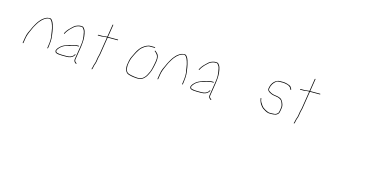

<svg xmlns="http://www.w3.org/2000/svg" viewBox="-114 -1143 4496 2368"><g transform="rotate(15 2133.5 40.5)"><path d="M67.2 -80C70.2 -80 71.9 -81.3 72.3 -84L82.1 -146C84.6 -161.7 89.4 -180.2 96.4 -201.5C99.6 -211.2 103.5 -220.8 108 -230.5C112.5 -240.2 119.4 -255.6 128.6 -276.9C137.7 -298.2 145.6 -313.9 152.3 -324C157.6 -332 162.8 -340.8 168 -350.5C173.2 -360.2 178.3 -368 183.2 -374C188.2 -380 192.9 -385.8 197.5 -391.5C212.6 -410.3 229.2 -425.4 247.2 -437C273.5 -453.4 295.8 -459.2 314 -454.5C317.8 -453.5 323.7 -448.1 331.7 -438.2C339.6 -428.4 347.7 -411.1 355.7 -386.5C359.5 -374.8 362.8 -363 365.6 -351C368.4 -339 370.9 -324.5 373.2 -307.5C375.5 -290.5 377.2 -279 378.2 -273C387.7 -240 387.3 -191 377 -126L373 -101C372.6 -98.3 373.9 -97 376.9 -97C379.9 -97 381.6 -98.3 382 -101L386 -126C388.8 -143.9 390.9 -164.7 392.4 -188.5C393.4 -205.5 393.6 -218.5 393 -227.5C392.5 -236.5 391.7 -245.2 390.7 -253.5C389.6 -261.8 388.6 -269.2 387.6 -275.5C386.6 -281.8 384.8 -294.8 382.2 -314.5C379.6 -334.2 372.6 -363 361.3 -400.7C355.5 -419.8 347.1 -435.9 336.1 -449C329.4 -457 323.3 -461.7 317.9 -463.1C312.4 -464.6 299.9 -463.8 280.4 -460.9C271.1 -459.6 258.8 -453.9 243.3 -444C226.2 -433 213.5 -422.8 205.5 -413.5L190.8 -396.5C185.9 -390.8 181 -384.8 176 -378.5C170.9 -372.2 165.8 -364.2 160.6 -354.5C155.5 -344.8 150.2 -335.8 144.9 -327.5C139.6 -319.2 134.3 -309.3 129.2 -298L113.8 -264C108.7 -252.7 101.9 -238.2 93.4 -220.5C85 -202.8 78.2 -178 73.1 -146L63.3 -84C62.9 -81.3 64.2 -80 67.2 -80Z M745.2 -222.5C745.7 -225.5 744.3 -227 741 -227H717C706.3 -227 693.6 -224.7 678.8 -220C670.4 -217.3 661.7 -214.8 652.7 -212.5C643.6 -210.2 635.3 -208.2 627.7 -206.5C620.1 -204.8 612.4 -202.7 604.7 -200C571.8 -188.7 546.3 -175.7 528 -161C523 -157 516.2 -150.5 507.4 -141.5C498.7 -132.5 492.8 -125.2 489.9 -119.5C487 -113.8 484.4 -108.5 481.9 -103.5C479.4 -98.5 479.4 -92.2 481.9 -84.5C484.3 -76.8 488.4 -71.7 493.9 -69C508.7 -61 534.4 -57 571 -57H627C665.1 -57 694 -66.8 713.7 -86.5C720 -92.8 724.8 -99 727.9 -104.9C731.1 -110.8 731.2 -114.3 728.3 -115.5C725.8 -116.5 723.7 -115.7 721.9 -113C718.2 -104.7 713.4 -97.7 707.6 -92C689.7 -74.7 663.3 -66 628.5 -66H572.5C551.1 -66 531.8 -68 514.4 -72C501.4 -73.5 493.6 -78.8 490.9 -88C489.2 -94 489 -98.7 490.2 -102C496.3 -114.5 504.1 -125.8 513.5 -136C521.6 -144.7 527.9 -150.8 532.5 -154.5C558 -174.9 591.5 -189.5 633 -198.2C643.1 -200.3 660.4 -205 684.8 -212.5C696.9 -216.2 707.1 -218 715.5 -218H739.5C742.9 -218 744.8 -219.5 745.2 -222.5ZM527.2 -323.5C529.7 -322.5 531.9 -323.3 533.6 -326L539.5 -338C545.3 -349.7 554.6 -362.9 567.3 -377.5L582.6 -395C586.6 -399.7 591.5 -404.3 597.3 -409C603 -413.7 610.4 -420.5 619.5 -429.6C628.5 -438.6 638.3 -445.1 648.6 -449C653.9 -451 660.9 -453.7 669.4 -457C677.9 -460.3 692.7 -462 713.7 -462C720.7 -462 726.3 -459.7 730.6 -455C734.8 -450.3 740.5 -442.6 747.5 -431.8C754.5 -421.1 760.8 -395.6 766.3 -355.5C767.5 -346.5 768.8 -332.6 770.2 -313.8C771.6 -295.1 768.9 -264.8 762.3 -223L736 -57C733.2 -39 738.2 -24.3 751.1 -13L762.6 -4C765.1 -2.7 767.3 -3.2 769.4 -5.5C771.4 -7.8 771.3 -10 768.9 -12L758.2 -20C746.8 -28.4 742.5 -40.8 745 -57L771.3 -223C773.1 -234.3 775.1 -253 777.2 -279C781.4 -330.2 776.5 -378.1 762.7 -422.7C759 -434.5 750.5 -447.8 737.3 -462.5C732.2 -468.2 721.5 -471 705.4 -471C689.3 -471 674.6 -468.3 661.3 -463C656.4 -461 649.4 -458.3 640.4 -454.8C631.4 -451.3 620.7 -443.2 608.2 -430.5C602.6 -424.8 597.1 -419.7 591.7 -415C585.7 -410.3 576.1 -400.7 563.2 -386.2C550.2 -371.6 539.5 -356.5 531 -341L525.1 -329C524 -326.3 524.7 -324.5 527.2 -323.5Z M987.5 -420H938.5C935.9 -420 934.3 -418.5 933.8 -415.5C933.3 -412.5 934.4 -411 937.1 -411H986.1C990.1 -411 996.5 -412 1005.3 -414C1014.1 -416 1029 -417 1050 -417L1014.4 -192L1003.4 -148L995.2 -96C993.7 -86.7 992.1 -79.8 990.5 -75.5C988.8 -71.2 987 -66.5 985.2 -61.5C983.4 -56.5 981.4 -50 979.2 -42C976.9 -34 975.5 -27.3 975 -22C974.5 -16.7 973 -10.7 970.6 -4L967 6C966 8.7 966.9 10.3 969.8 11C972.7 11.7 974.6 10.7 975.7 8L979.3 -2C981.8 -9.3 983.6 -17.3 984.6 -26C985.7 -34.7 988.8 -46 994 -60L999.2 -74C1001 -78.7 1002.6 -86 1004.2 -96L1012.3 -147L1023.4 -192L1059 -417H1186C1188.7 -417 1190.3 -418.5 1190.8 -421.5C1191.2 -424.5 1190.1 -426 1187.5 -426H1060.5L1085.5 -584C1085.9 -586.7 1084.6 -588 1081.6 -588C1078.6 -588 1076.9 -586.7 1076.5 -584L1051.5 -426C1046.8 -426 1041.8 -425.7 1036.3 -425Z M1123 0Z M1656.2 -449.5C1656.7 -452.5 1655.6 -454 1652.9 -454H1585.9C1578.7 -454 1564.7 -449.7 1543.8 -441C1532.4 -436.2 1515.6 -424.9 1493.5 -407C1471.7 -387 1452.2 -360 1434.9 -326C1427.5 -311.3 1416.5 -288.7 1402 -258.4C1396 -246 1390.8 -229.7 1386.2 -209.5C1376.6 -167.5 1373.7 -135.3 1377.4 -113C1382.9 -79.4 1396 -57.3 1416.5 -46.8C1424.6 -42.6 1441.9 -37.7 1468.6 -32C1477.9 -30 1487 -28.7 1495.9 -28C1504.8 -27.3 1515.5 -26.3 1527.9 -24.9C1540.4 -23.5 1555.8 -24.2 1574.3 -27C1598.4 -30.6 1621.8 -46.9 1644.5 -76C1650.8 -84 1658.5 -97.1 1667.6 -115.2C1676.8 -133.3 1684 -150.1 1689.2 -165.5C1693 -176.5 1696.1 -187.8 1698.6 -199.5C1701.1 -211.2 1703.9 -223.3 1706.9 -236C1709.9 -248.7 1712.9 -264.7 1716 -284C1720.2 -310.8 1720 -333.7 1715.3 -352.5C1713.1 -361.5 1709.9 -369.5 1705.7 -376.6C1701.5 -383.6 1689.7 -395.4 1670.3 -412C1667.8 -413.3 1665.6 -412.8 1663.5 -410.5C1661.5 -408.2 1661.4 -406.3 1663.1 -405L1671.2 -399C1690.2 -382.8 1702.1 -366.3 1706.9 -349.5C1709.2 -341.2 1710.5 -332.8 1710.9 -324.5C1711.2 -316.2 1709.9 -302.5 1706.9 -283.5C1703.9 -264.5 1700.9 -248.7 1697.9 -236C1694.9 -223.3 1691 -206.3 1686.4 -184.8C1681.7 -163.3 1670.9 -137.3 1653.9 -107C1640.8 -80.2 1622.1 -59.2 1598 -44C1577.7 -33.8 1552.5 -30.7 1522.5 -34.5C1514.6 -35.5 1506.4 -36.3 1497.9 -37C1489.3 -37.7 1476.4 -39.9 1459.1 -43.8C1441.8 -47.6 1428.7 -51.7 1419.9 -56C1402.1 -63.6 1390.9 -83.4 1386.3 -115.5C1384.7 -126.5 1384.2 -137.3 1384.9 -148C1385.6 -158.7 1386.9 -169 1388.8 -179C1390.8 -189 1393.6 -202.4 1397.5 -219.3C1401.3 -236.1 1411.9 -261.4 1429.2 -295L1447.3 -330C1452.1 -339.3 1460.5 -352.8 1472.6 -370.4C1484.7 -388.1 1502.8 -405.1 1527 -421.5C1535.3 -427.2 1548.3 -433.7 1565.8 -441C1572.3 -443.7 1578.5 -445 1584.5 -445H1651.5C1654.1 -445 1655.7 -446.5 1656.2 -449.5Z M1788.2 -80C1791.2 -80 1792.9 -81.3 1793.3 -84L1803.1 -146C1805.6 -161.7 1810.4 -180.2 1817.4 -201.5C1820.6 -211.2 1824.5 -220.8 1829 -230.5C1833.5 -240.2 1840.4 -255.6 1849.6 -276.9C1858.7 -298.2 1866.6 -313.9 1873.3 -324C1878.6 -332 1883.8 -340.8 1889 -350.5C1894.2 -360.2 1899.3 -368 1904.2 -374C1909.2 -380 1913.9 -385.8 1918.5 -391.5C1933.6 -410.3 1950.2 -425.4 1968.2 -437C1994.5 -453.4 2016.8 -459.2 2035 -454.5C2038.8 -453.5 2044.7 -448.1 2052.7 -438.2C2060.6 -428.4 2068.7 -411.1 2076.7 -386.5C2080.5 -374.8 2083.8 -363 2086.6 -351C2089.4 -339 2091.9 -324.5 2094.2 -307.5C2096.5 -290.5 2098.2 -279 2099.2 -273C2108.7 -240 2108.3 -191 2098 -126L2094 -101C2093.6 -98.3 2094.9 -97 2097.9 -97C2100.9 -97 2102.6 -98.3 2103 -101L2107 -126C2109.8 -143.9 2111.9 -164.7 2113.4 -188.5C2114.4 -205.5 2114.6 -218.5 2114 -227.5C2113.5 -236.5 2112.7 -245.2 2111.7 -253.5C2110.6 -261.8 2109.6 -269.2 2108.6 -275.5C2107.6 -281.8 2105.8 -294.8 2103.2 -314.5C2100.6 -334.2 2093.6 -363 2082.3 -400.7C2076.5 -419.8 2068.1 -435.9 2057.1 -449C2050.4 -457 2044.3 -461.7 2038.9 -463.1C2033.4 -464.6 2020.9 -463.8 2001.4 -460.9C1992.1 -459.6 1979.8 -453.9 1964.3 -444C1947.2 -433 1934.5 -422.8 1926.5 -413.5L1911.8 -396.5C1906.9 -390.8 1902 -384.8 1897 -378.5C1891.9 -372.2 1886.8 -364.2 1881.6 -354.5C1876.5 -344.8 1871.2 -335.8 1865.9 -327.5C1860.6 -319.2 1855.3 -309.3 1850.2 -298L1834.8 -264C1829.7 -252.7 1822.9 -238.2 1814.4 -220.5C1806 -202.8 1799.2 -178 1794.1 -146L1784.3 -84C1783.9 -81.3 1785.2 -80 1788.2 -80Z M2466.2 -222.5C2466.7 -225.5 2465.3 -227 2462 -227H2438C2427.3 -227 2414.6 -224.7 2399.8 -220C2391.4 -217.3 2382.7 -214.8 2373.7 -212.5C2364.6 -210.2 2356.3 -208.2 2348.7 -206.5C2341.1 -204.8 2333.4 -202.7 2325.7 -200C2292.8 -188.7 2267.3 -175.7 2249 -161C2244 -157 2237.2 -150.5 2228.4 -141.5C2219.7 -132.5 2213.8 -125.2 2210.9 -119.5C2208 -113.8 2205.4 -108.5 2202.9 -103.5C2200.4 -98.5 2200.4 -92.2 2202.9 -84.5C2205.3 -76.8 2209.4 -71.7 2214.9 -69C2229.7 -61 2255.4 -57 2292 -57H2348C2386.1 -57 2415 -66.8 2434.7 -86.5C2441 -92.8 2445.8 -99 2448.9 -104.9C2452.1 -110.8 2452.2 -114.3 2449.3 -115.5C2446.8 -116.5 2444.7 -115.7 2442.9 -113C2439.2 -104.7 2434.4 -97.7 2428.6 -92C2410.7 -74.7 2384.3 -66 2349.5 -66H2293.5C2272.1 -66 2252.8 -68 2235.4 -72C2222.4 -73.5 2214.6 -78.8 2211.9 -88C2210.2 -94 2210 -98.7 2211.2 -102C2217.3 -114.5 2225.1 -125.8 2234.5 -136C2242.6 -144.7 2248.9 -150.8 2253.5 -154.5C2279 -174.9 2312.5 -189.5 2354 -198.2C2364.1 -200.3 2381.4 -205 2405.8 -212.5C2417.9 -216.2 2428.1 -218 2436.5 -218H2460.5C2463.9 -218 2465.8 -219.5 2466.2 -222.5ZM2248.2 -323.5C2250.7 -322.5 2252.9 -323.3 2254.6 -326L2260.5 -338C2266.3 -349.7 2275.6 -362.9 2288.3 -377.5L2303.6 -395C2307.6 -399.7 2312.5 -404.3 2318.3 -409C2324 -413.7 2331.4 -420.5 2340.5 -429.6C2349.5 -438.6 2359.3 -445.1 2369.6 -449C2374.9 -451 2381.9 -453.7 2390.4 -457C2398.9 -460.3 2413.7 -462 2434.7 -462C2441.7 -462 2447.3 -459.7 2451.6 -455C2455.8 -450.3 2461.5 -442.6 2468.5 -431.8C2475.5 -421.1 2481.8 -395.6 2487.3 -355.5C2488.5 -346.5 2489.8 -332.6 2491.2 -313.8C2492.6 -295.1 2489.9 -264.8 2483.3 -223L2457 -57C2454.2 -39 2459.2 -24.3 2472.1 -13L2483.6 -4C2486.1 -2.7 2488.3 -3.2 2490.4 -5.5C2492.4 -7.8 2492.3 -10 2489.9 -12L2479.2 -20C2467.8 -28.4 2463.5 -40.8 2466 -57L2492.3 -223C2494.1 -234.3 2496.1 -253 2498.2 -279C2502.4 -330.2 2497.5 -378.1 2483.7 -422.7C2480 -434.5 2471.5 -447.8 2458.3 -462.5C2453.2 -468.2 2442.5 -471 2426.4 -471C2410.3 -471 2395.6 -468.3 2382.3 -463C2377.4 -461 2370.4 -458.3 2361.4 -454.8C2352.4 -451.3 2341.7 -443.2 2329.2 -430.5C2323.6 -424.8 2318.1 -419.7 2312.7 -415C2306.7 -410.3 2297.1 -400.7 2284.2 -386.2C2271.2 -371.6 2260.5 -356.5 2252 -341L2246.1 -329C2245 -326.3 2245.7 -324.5 2248.2 -323.5Z M2539 669Z M2818 0Z M3408.5 -379C3411.1 -380.3 3411.9 -382.3 3411 -385L3406.6 -395C3403.5 -401 3399.1 -408.1 3393.3 -416.2C3387.5 -424.3 3371.9 -432.1 3346.6 -439.5C3336.4 -442.5 3328.5 -444.3 3323 -445C3317.4 -445.7 3312.2 -446.5 3307.4 -447.5C3302.5 -448.5 3295 -448.8 3284.8 -448.5C3274.6 -448.2 3262.3 -448 3248 -448C3224.1 -448 3201.1 -437 3178.7 -415C3157.3 -393.4 3143.7 -364.1 3137.8 -327C3133.9 -302.4 3150.4 -282.8 3187.4 -268C3192.5 -266 3197.8 -264 3203.5 -262C3209.2 -260 3214.8 -258.7 3220.4 -258C3225.9 -257.3 3231.5 -256.5 3237 -255.5C3242.5 -254.5 3247.5 -253.7 3252.1 -253C3256.6 -252.3 3261.2 -251.5 3265.7 -250.5C3270.2 -249.5 3274.7 -248.7 3279.3 -248C3283.6 -246 3289.4 -243.5 3296.6 -240.5C3314 -233.2 3326.3 -221.1 3333.3 -204C3335.2 -199.3 3337.1 -195 3338.8 -191C3347.7 -169.9 3350.8 -150.5 3348.1 -133L3342.7 -99C3339.7 -80.2 3336 -68.2 3331.5 -63C3328.6 -59.7 3322.6 -54.7 3313.3 -48C3304 -41.3 3284.9 -38 3256 -38H3229C3224.4 -38 3220.1 -38.3 3216.2 -39L3203.4 -43.5C3198.7 -45.2 3192.6 -47.8 3185.2 -51.5C3177.7 -55.2 3170.3 -59 3163 -63C3155.6 -67 3147.1 -72.9 3137.4 -80.7C3127.7 -88.6 3113.7 -107.9 3095.4 -138.7C3088.8 -149.9 3085 -164.3 3083.8 -182C3083.7 -185.3 3082.1 -186.7 3079 -186C3075.9 -185.3 3074.4 -183.3 3074.5 -180C3077.9 -160.8 3083.4 -143.1 3091.1 -127C3094.6 -119.7 3098.4 -113.2 3102.5 -107.5C3106.6 -101.8 3112.6 -94 3120.5 -83.9C3128.4 -73.8 3140.8 -64.2 3157.7 -55C3184.7 -37.7 3208 -29 3227.6 -29H3254.6C3269.9 -29 3284.5 -30.7 3298.4 -34C3313.3 -36.2 3327.2 -44.9 3340 -59.9C3344.5 -65.2 3348.4 -78.3 3351.7 -99L3357.1 -133C3360.2 -153 3356.9 -173.8 3347 -195.5C3345 -199.8 3343 -204.3 3341.1 -209C3339.2 -213.7 3335.7 -219 3330.6 -225L3318.9 -239C3303.8 -251.1 3277.3 -259.4 3239.3 -264C3233.8 -264.7 3228.4 -265.5 3223.2 -266.5C3218 -267.5 3212.7 -268.8 3207.3 -270.5C3201.9 -272.2 3196.9 -274 3192.2 -276C3187.5 -278 3183 -280.2 3178.7 -282.5C3174.4 -284.8 3167.5 -289.3 3157.9 -295.9C3148.2 -302.4 3144.5 -312.8 3146.8 -327C3153.4 -368.9 3173.1 -402.4 3205.9 -427.5C3215.9 -435.2 3229.5 -439 3246.5 -439H3274.5C3278.5 -439 3283.4 -439.2 3289.1 -439.5C3294.8 -439.8 3300.1 -439.5 3305 -438.5C3309.8 -437.5 3314.8 -436.7 3320.1 -436C3361.8 -430.7 3387.7 -415.3 3397.8 -390L3402.2 -380C3403.9 -378 3406 -377.7 3408.5 -379Z M3569.5 -420H3520.5C3517.9 -420 3516.3 -418.5 3515.8 -415.5C3515.3 -412.5 3516.4 -411 3519.1 -411H3568.1C3572.1 -411 3578.5 -412 3587.3 -414C3596.1 -416 3611 -417 3632 -417L3596.4 -192L3585.4 -148L3577.2 -96C3575.7 -86.7 3574.1 -79.8 3572.5 -75.5C3570.8 -71.2 3569 -66.5 3567.2 -61.5C3565.4 -56.5 3563.4 -50 3561.2 -42C3558.9 -34 3557.5 -27.3 3557 -22C3556.5 -16.7 3555 -10.7 3552.6 -4L3549 6C3548 8.7 3548.9 10.3 3551.8 11C3554.7 11.7 3556.6 10.7 3557.7 8L3561.3 -2C3563.8 -9.3 3565.6 -17.3 3566.6 -26C3567.7 -34.7 3570.8 -46 3576 -60L3581.2 -74C3583 -78.7 3584.6 -86 3586.2 -96L3594.3 -147L3605.4 -192L3641 -417H3768C3770.7 -417 3772.3 -418.5 3772.8 -421.5C3773.2 -424.5 3772.1 -426 3769.5 -426H3642.5L3667.5 -584C3667.9 -586.7 3666.6 -588 3663.6 -588C3660.6 -588 3658.9 -586.7 3658.5 -584L3633.5 -426C3628.8 -426 3623.8 -425.7 3618.3 -425Z M3756 0 3669 -68Z"/></g></svg>

Font: Proton
Style: LitIt
Weight: 500
Version: Version 1.017